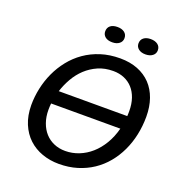

<svg xmlns="http://www.w3.org/2000/svg" viewBox="-149 -960 1020 1097"><g transform="rotate(20 361.0 -412.0)"><path d="M67.4 0ZM455.1 -674.3Q514.6 -674.3 561.8 -655.8Q608.9 -637.2 641.4 -603Q673.8 -568.8 690.9 -520.3Q708 -471.7 708 -411.6Q708 -354.5 696.5 -300.8Q685.1 -247.1 662.8 -200Q640.6 -152.8 608.2 -113.8Q575.7 -74.7 533.7 -46.6Q491.7 -18.6 440.4 -2.9Q389.2 12.7 329.6 12.7Q275.4 12.7 227.8 -4.2Q180.2 -21 144.5 -54.2Q108.9 -87.4 88.4 -136.5Q67.9 -185.5 67.4 -249.5Q67.4 -300.8 78.4 -352.3Q89.4 -403.8 111.1 -450.9Q132.8 -498 165.3 -538.8Q197.8 -579.6 241 -609.9Q284.2 -640.1 337.6 -657.2Q391.1 -674.3 455.1 -674.3ZM168.9 -257.8Q168.9 -215.3 181.4 -180.4Q193.8 -145.5 216.1 -120.8Q238.3 -96.2 269.5 -82.8Q300.8 -69.3 338.4 -69.3Q381.3 -69.3 421.4 -85.2Q461.4 -101.1 494.6 -130.4Q527.8 -159.7 553 -201.9Q578.1 -244.1 591.8 -296.9H170.9Q169.9 -287.1 169.4 -277.1Q168.9 -267.1 168.9 -257.8ZM442.4 -592.8Q391.1 -592.8 350.1 -574.7Q309.1 -556.6 277.3 -526.9Q245.6 -497.1 223.4 -458.3Q201.2 -419.4 188 -377.9H604.5Q605 -384.8 605.2 -392.6Q605.5 -400.4 605.5 -407.7Q605.5 -451.2 593.8 -485.6Q582 -520 560.5 -543.7Q539.1 -567.4 509 -580.1Q479 -592.8 442.4 -592.8ZM320.3 -790.5Q320.3 -812.5 335.7 -825Q351.1 -837.4 378.9 -837.4Q405.3 -837.4 421.4 -825Q437.5 -812.5 437.5 -790.5Q437.5 -770 421.4 -757.3Q405.3 -744.6 378.9 -744.6Q351.1 -744.6 335.7 -757.3Q320.3 -770 320.3 -790.5ZM522.5 -790.5Q522.5 -812.5 538.3 -825Q554.2 -837.4 580.6 -837.4Q607.4 -837.4 623.8 -825Q640.1 -812.5 640.1 -790.5Q640.1 -770 623.8 -757.3Q607.4 -744.6 580.6 -744.6Q554.2 -744.6 538.3 -757.3Q522.5 -770 522.5 -790.5Z"/></g></svg>

Font: PT Astra Sans
Style: Italic
Weight: 400
Italic angle: -16°
Designer: A.Korolkova, I. Chaeva
Foundry: ParaType Ltd
Version: Version 1.001; ttfautohint (v1.6)